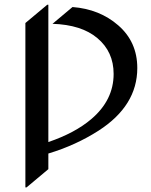

<svg xmlns="http://www.w3.org/2000/svg" viewBox="-20 -777 643 816"><path d="M87.9 19.5V-679.2L180.7 -756.8H185.5V-173.3Q298.8 -211.9 368.2 -271Q462.9 -351.6 462.9 -462.9Q462.9 -557.1 393.6 -615.2Q326.2 -671.9 203.1 -675.8Q203.1 -675.8 288.1 -747.1Q403.3 -738.3 482.4 -669.4Q563.5 -599.1 563.5 -487.8Q563.5 -327.6 398.9 -221.7Q302.2 -159.7 185.5 -124.5V-58.1L92.8 19.5Z"/></svg>

Font: Gothica
Style: Book
Weight: 400
Designer: Wojciech Kalinowski "wmk69" (wmk69@o2.pl)
Foundry: Wojciech Kalinowski "wmk69" (wmk69@o2.pl)
Version: Version 2.1.0; 2021-05-14